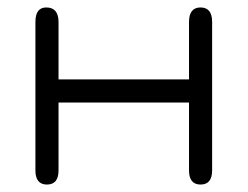

<svg xmlns="http://www.w3.org/2000/svg" viewBox="-20 -488 664 515"><path d="M137 -213V-31Q137 7 106 7Q75 7 75 -31V-429Q75 -468 104 -468Q137 -468 137 -429V-275H487V-429Q487 -468 518 -468Q549 -468 549 -429V-31Q549 7 518 7Q487 7 487 -31V-213Z"/></svg>

Font: Jura Medium
Style: Regular
Weight: 500
Designer: Daniel Johnson, Alexei Vanyashin
Foundry: Daniel Johnson
Version: Version 5.103